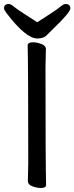

<svg xmlns="http://www.w3.org/2000/svg" viewBox="-34 -922 371 958"><path d="M171 16Q150 16 127.5 7.5Q105 -1 105 -18L107 -107Q107 -589 104 -695Q104 -711 130 -711Q150 -711 172.5 -702.5Q195 -694 195 -677L193 -588Q193 -106 196 0Q196 16 171 16ZM152 -730Q95 -730 -1 -856Q-14 -873 -14 -880Q-14 -902 10 -902Q20 -902 36 -888.5Q52 -875 86 -853.5Q120 -832 152 -811Q184 -832 217.5 -853.5Q251 -875 267 -888.5Q283 -902 293 -902Q317 -902 317 -880Q317 -860 228 -775Q214 -761 198.5 -745.5Q183 -730 152 -730Z"/></svg>

Font: LXGW WenKai Lite Medium
Style: Regular
Weight: 500
Designer: LXGW / Fontworks Inc.
Foundry: LXGW / Fontworks Inc.
Version: Version 1.511; March 25, 2025